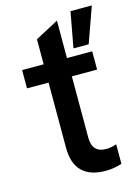

<svg xmlns="http://www.w3.org/2000/svg" viewBox="-112 -778 619 852"><g transform="rotate(-15 198.0 -352.5)"><path d="M266 10Q195 10 158.5 -26Q122 -62 122 -134V-633L229 -690V-153Q229 -117 245.5 -100Q262 -83 293 -83Q303 -83 315 -85Q327 -87 341 -92V-2Q322 4 304 7Q286 10 266 10ZM23 -434V-518H345V-434ZM268 -552 298 -715H396L338 -552Z"/></g></svg>

Font: TikTok Sans 24pt Medium
Style: Regular
Weight: 500
Version: Version 4.000